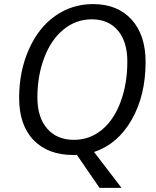

<svg xmlns="http://www.w3.org/2000/svg" viewBox="-20 -745 760 935"><path d="M426.8 -650.9Q350.1 -650.9 289.6 -601.6Q229 -552.2 195.6 -464.4Q162.1 -376.5 162.1 -270Q162.1 -172.9 210 -118.4Q257.8 -64 339.8 -64Q417 -64 476.1 -112.8Q535.2 -161.6 567.6 -249.8Q600.1 -337.9 600.1 -444.8Q600.1 -542 554.2 -596.4Q508.3 -650.9 426.8 -650.9ZM354 8.8 345.7 9.8H337.9Q212.9 9.8 143.1 -63.2Q73.2 -136.2 73.2 -268.1Q73.2 -397 120.1 -503.4Q167 -609.9 248.8 -667.5Q330.6 -725.1 433.1 -725.1Q552.2 -725.1 620.6 -649.9Q689 -574.7 689 -442.9Q689 -280.3 621.1 -161.6Q553.2 -43 438 -4.9L571.8 169.9H464.8Z"/></svg>

Font: CAA NEO Sans
Style: Italic
Weight: 400
Italic angle: -12°
Version: Version 1.10